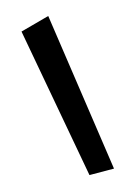

<svg xmlns="http://www.w3.org/2000/svg" viewBox="-105 -721 539 776"><g transform="rotate(-15 164.5 -332.5)"><path d="M273.4 0 176.3 -664.6 55.7 -631.8 170.9 -0.5Z"/></g></svg>

Font: SG Kara
Style: Regular
Weight: 400
Designer: Damoon Khanjanzadeh
Version: Version 1.000